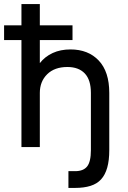

<svg xmlns="http://www.w3.org/2000/svg" viewBox="-30 -720 625 940"><path d="M305 118H338Q378 118 396.5 95Q415 72 415 15V-265Q415 -329 385 -360.5Q355 -392 300 -392Q237 -392 201 -356.5Q165 -321 165 -265V0H75V-524H-10V-596H75V-700H165V-596H325V-524H165V-411Q190 -443 228 -460.5Q266 -478 315 -478Q402 -478 453.5 -423.5Q505 -369 505 -265V15Q505 65 495 100.5Q485 136 465 158Q445 180 413 190Q381 200 338 200H305Z"/></svg>

Font: Retni Sans Medium
Style: Regular
Weight: 500
Designer: Vitaly Kuzmin
Foundry: ParaType Ltd.
Version: Version 1.00;March 2, 2019;FontCreator 11.5.0.2425 64-bit; t